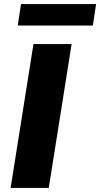

<svg xmlns="http://www.w3.org/2000/svg" viewBox="-20 -921 491 941"><path d="M32 0 144 -705H331L219 0ZM67 -796 83 -901H451L435 -796Z"/></svg>

Font: Nunito Sans 10pt Black
Style: Italic
Weight: 900
Italic angle: -9°
Designer: Vernon Adams
Foundry: Vernon Adams
Version: Version 3.101;gftools[0.9.27]